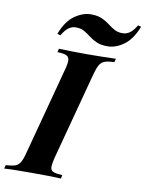

<svg xmlns="http://www.w3.org/2000/svg" viewBox="-140 -996 810 1066"><g transform="rotate(10 265.0 -463.5)"><path d="M224 -106Q215 -70 216 -52Q217 -34 233 -28Q249 -22 283 -20L279 0Q250 -2 205.5 -2.5Q161 -3 116 -3Q68 -3 26.5 -2.5Q-15 -2 -41 0L-36 -20Q-3 -22 15.5 -28Q34 -34 45 -52Q56 -70 65 -106L197 -602Q207 -639 205 -656.5Q203 -674 187.5 -680.5Q172 -687 138 -688L143 -708Q167 -707 209 -706Q251 -705 300 -705Q345 -705 388.5 -706Q432 -707 464 -708L459 -688Q425 -687 406 -680.5Q387 -674 376.5 -656.5Q366 -639 356 -602ZM286 -927Q323 -927 347.5 -916Q372 -905 390.5 -890.5Q409 -876 428.5 -865Q448 -854 476 -854Q497 -854 516 -867.5Q535 -881 553 -912L571 -907Q542 -833 496.5 -800.5Q451 -768 405 -768Q368 -768 343.5 -779Q319 -790 300.5 -804.5Q282 -819 262.5 -830Q243 -841 215 -841Q194 -841 175.5 -828Q157 -815 138 -783L120 -788Q148 -862 194 -894.5Q240 -927 286 -927Z"/></g></svg>

Font: Playfair Display
Style: Bold Italic
Weight: 700
Italic angle: -14°
Designer: Claus Eggers Sørensen
Foundry: Claus Eggers Sørensen
Version: Version 1.203